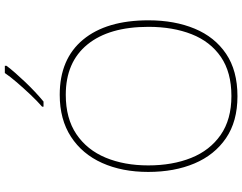

<svg xmlns="http://www.w3.org/2000/svg" viewBox="-124 -868 1002 794"><g transform="rotate(-90 377.0 -471.0)"><path d="M690 -358Q690 -250 655.5 -167Q621 -84 551.5 -37Q482 10 376 10Q272 10 202.5 -37.5Q133 -85 98 -168Q63 -251 63 -359Q63 -467 100 -549.5Q137 -632 208.5 -678.5Q280 -725 382 -725Q530 -725 610 -628.5Q690 -532 690 -358ZM90 -359Q90 -259 121 -181.5Q152 -104 216 -59.5Q280 -15 377 -15Q475 -15 538.5 -58.5Q602 -102 632.5 -179.5Q663 -257 663 -358Q663 -521 590 -610.5Q517 -700 382 -700Q284 -700 219 -656Q154 -612 122 -535Q90 -458 90 -359ZM502 -945Q476 -911 435 -868Q394 -825 354 -792H333V-798Q356 -818 382.5 -846Q409 -874 433.5 -902.5Q458 -931 472 -952H502Z"/></g></svg>

Font: Noto Sans Devanagari Thin
Style: Regular
Weight: 100
Designer: Jelle Bosma - Monotype Design Team
Foundry: Monotype Imaging Inc.
Version: Version 2.004; ttfautohint (v1.8.4.7-5d5b)